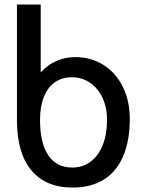

<svg xmlns="http://www.w3.org/2000/svg" viewBox="-20 -810 640 844"><path d="M54.5 -282.5V-790H159V-491.5Q187 -523 225.8 -541Q264.5 -559 311 -559Q379.5 -559 434 -525Q488.5 -491 519.5 -429.2Q550.5 -367.5 550.5 -287.5Q550.5 -190.5 521.2 -122.8Q492 -55 435.8 -20.2Q379.5 14.5 299 14.5Q180.5 14.5 117.5 -61.8Q54.5 -138 54.5 -282.5ZM450.5 -283Q450.5 -338.5 430 -381.2Q409.5 -424 374.2 -447.2Q339 -470.5 296 -470.5Q253 -470.5 221.5 -448.5Q190 -426.5 173 -384.2Q156 -342 156 -283Q156 -181 192.2 -127.2Q228.5 -73.5 297.5 -73.5Q343 -73.5 377.5 -98.8Q412 -124 431.2 -171.5Q450.5 -219 450.5 -283Z"/></svg>

Font: JuliaMono Medium
Style: Regular
Weight: 500
Monospace: yes
Designer: cormullion
Foundry: corm
Version: Version 0.054; ttfautohint (v1.8.4)